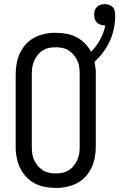

<svg xmlns="http://www.w3.org/2000/svg" viewBox="-20 -902 578 930"><path d="M250 8Q235 8 219.5 6.5Q204 5 189 1.5Q174 -2 160 -8Q146 -14 133.5 -22.5Q121 -31 110 -42Q99 -53 90.5 -65.5Q82 -78 75.5 -92Q69 -106 65 -121Q61 -136 58.5 -153.5Q56 -171 56 -182V-540Q56 -555 57.5 -570.5Q59 -586 62 -601Q65 -616 70.5 -630.5Q76 -645 83.5 -658Q91 -671 101 -683Q111 -695 123 -704.5Q135 -714 148.5 -721Q162 -728 176.5 -732.5Q191 -737 208.5 -740Q226 -743 237 -743H250Q276 -743 301.5 -738.5Q327 -734 349.5 -722.5Q372 -711 390.5 -692.5Q409 -674 421 -651Q447 -677 465 -710Q483 -743 490 -779H486Q476 -779 466 -782.5Q456 -786 449 -793Q442 -800 439 -810Q436 -820 436 -831Q436 -841 439 -851Q442 -861 449.5 -868.5Q457 -876 467 -879Q477 -882 487 -882Q498 -882 508.5 -878.5Q519 -875 526.5 -867Q534 -859 536 -848Q538 -837 538 -826Q538 -795 531.5 -763.5Q525 -732 512 -703.5Q499 -675 480 -649.5Q461 -624 438 -603Q439 -597 440 -589.5Q441 -582 442 -575Q443 -568 443.5 -563Q444 -558 444 -554V-195Q444 -180 442.5 -164.5Q441 -149 438 -134Q435 -119 429.5 -104.5Q424 -90 416.5 -77Q409 -64 399 -52Q389 -40 377 -30.5Q365 -21 351.5 -14Q338 -7 323.5 -2.5Q309 2 291.5 5Q274 8 264 8ZM242 -62H250Q260 -62 269.5 -63Q279 -64 288.5 -66.5Q298 -69 306.5 -73.5Q315 -78 322.5 -84Q330 -90 336 -97.5Q342 -105 347 -113Q352 -121 355.5 -130Q359 -139 361.5 -148.5Q364 -158 365 -169Q366 -180 366 -187V-540Q366 -550 365.5 -559.5Q365 -569 363.5 -578.5Q362 -588 359 -597Q356 -606 351.5 -614.5Q347 -623 341 -631Q335 -639 328 -645.5Q321 -652 313 -657.5Q305 -663 296 -666Q287 -669 276 -671Q265 -673 259 -673H250Q240 -673 230.5 -672Q221 -671 211.5 -668.5Q202 -666 193.5 -661.5Q185 -657 177.5 -651Q170 -645 164 -637.5Q158 -630 153 -622Q148 -614 144.5 -605Q141 -596 138.5 -586.5Q136 -577 135 -566Q134 -555 134 -549V-195Q134 -185 134.5 -175.5Q135 -166 136.5 -156.5Q138 -147 141 -138Q144 -129 148.5 -120.5Q153 -112 159 -104Q165 -96 172 -89.5Q179 -83 187 -77.5Q195 -72 204 -69Q213 -66 224 -64Q235 -62 242 -62Z"/></svg>

Font: Iosevka MaddieWtf
Style: Regular
Weight: 400
Monospace: yes
Designer: Belleve Invis
Foundry: Belleve Invis
Version: Version 31.3.0; ttfautohint (v1.8.3)